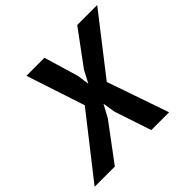

<svg xmlns="http://www.w3.org/2000/svg" viewBox="-194 -880 1061 1061"><g transform="rotate(-45 336.0 -350.0)"><path d="M256 -357 143 -700H284L344 -498L354 -427L391 -498L540 -700H696L433 -362L558 0H419L347 -216L335 -290L295 -216L134 0H-24Z"/></g></svg>

Font: PT Sans
Style: Bold Italic
Weight: 700
Italic angle: -12°
Designer: A.Korolkova, O.Umpeleva, V.Yefimov
Foundry: ParaType Ltd
Version: Version 2.003W OFL